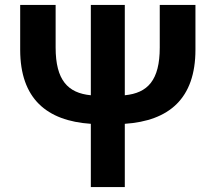

<svg xmlns="http://www.w3.org/2000/svg" viewBox="-20 -760 877 780"><path d="M629 -740V-567C629 -434 580 -382 487 -373V-740H349V-373C256 -382 206 -434 206 -567V-740H62V-558C62 -359 170 -269 349 -257V0H487V-257C666 -269 774 -359 774 -558V-740Z"/></svg>

Font: Noto Sans Mono CJK JP Bold
Style: Regular
Weight: 700
Designer: Ryoko NISHIZUKA (kana & ideographs); Paul D. Hunt (Latin, Greek & Cyrillic); Wenlong ZHANG (bopomofo); Sandoll Communica
Foundry: Adobe Systems Incorporated
Version: Version 1.004;PS 1.004;hotconv 1.0.82;makeotf.lib2.5.63406